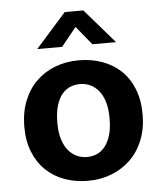

<svg xmlns="http://www.w3.org/2000/svg" viewBox="-51 -735 670 791"><g transform="rotate(-5 284.0 -339.5)"><path d="M529 -242Q529 -183 510 -136Q491 -89 457.5 -56.5Q424 -24 379 -6.5Q334 11 282 11Q230 11 185.5 -5Q141 -21 108.5 -52Q76 -83 57.5 -128.5Q39 -174 39 -232Q39 -293 58 -340.5Q77 -388 110.5 -420.5Q144 -453 189 -470Q234 -487 286 -487Q338 -487 382.5 -471Q427 -455 459.5 -424.5Q492 -394 510.5 -348Q529 -302 529 -242ZM392 -237Q392 -278 383 -307Q374 -336 358.5 -354Q343 -372 323.5 -380.5Q304 -389 283 -389Q262 -389 243 -381.5Q224 -374 209 -356.5Q194 -339 185 -310Q176 -281 176 -237Q176 -198 185 -169.5Q194 -141 209 -123Q224 -105 244 -96Q264 -87 285 -87Q306 -87 325 -94.5Q344 -102 359 -120Q374 -138 383 -166.5Q392 -195 392 -237ZM446 -548H348L285 -625L223 -548H120L246 -690H323Z"/></g></svg>

Font: Mukta Vaani
Style: Bold
Weight: 700
Designer: Noopur Datye, Girish Dalvi, Yashodeep Gholap, Pallavi Karambelkar
Foundry: Ek Type
Version: Version 2.538;PS 1.000;hotconv 16.6.51;makeotf.lib2.5.65220;